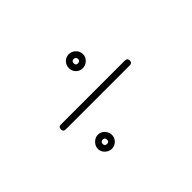

<svg xmlns="http://www.w3.org/2000/svg" viewBox="-65 -404 530 530"><g transform="rotate(-45 200.0 -139.5)"><path d="M66 -142Q66 -152 75 -152Q137 -152 200 -152Q263 -152 325 -152Q335 -152 335 -142Q335 -133 325 -133Q263 -133 200 -133Q137 -133 75 -133Q66 -133 66 -142ZM128 -41Q119 -41 119 -32Q119 -24 128 -24Q136 -24 136 -32Q136 -41 128 -41ZM128 -60Q139 -60 147 -51.5Q155 -43 155 -32Q155 -21 147 -13Q139 -5 128 -5Q117 -5 108.5 -13Q100 -21 100 -32Q100 -43 108.5 -51.5Q117 -60 128 -60ZM228 -255Q220 -255 220 -246Q220 -238 228 -238Q237 -238 237 -246Q237 -255 228 -255ZM228 -274Q239 -274 247.5 -266Q256 -258 256 -246Q256 -235 247.5 -227Q239 -219 228 -219Q217 -219 209 -227Q201 -235 201 -246Q201 -258 209 -266Q217 -274 228 -274Z"/></g></svg>

Font: FRB American Cursive Guidelines Extralight
Style: Italic
Weight: 200
Italic angle: -25°
Version: Version 2.0;Modular Font Editor K font №1